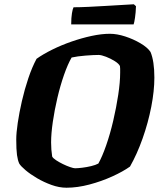

<svg xmlns="http://www.w3.org/2000/svg" viewBox="-20 -878 752 898"><path d="M291 0Q257 0 221 -13Q185 -26 153.5 -44.5Q122 -63 99.5 -82Q77 -101 70 -113Q63 -128 59.5 -153Q56 -178 56 -226Q56 -256 63 -303.5Q70 -351 82.5 -405.5Q95 -460 112.5 -512Q130 -564 151 -603Q182 -625 224.5 -646Q267 -667 314.5 -683.5Q362 -700 408.5 -710Q455 -720 494 -720Q527 -720 565.5 -707.5Q604 -695 637 -675.5Q670 -656 684 -635Q702 -592 702 -515Q702 -453 687.5 -378.5Q673 -304 647 -230.5Q621 -157 588 -99Q556 -76 505.5 -53Q455 -30 398.5 -15Q342 0 291 0ZM331 -91Q343 -91 364 -93.5Q385 -96 406 -101Q427 -106 440 -113Q458 -145 476.5 -198Q495 -251 509.5 -313Q524 -375 533 -434.5Q542 -494 542 -538Q542 -549 542 -556.5Q542 -564 541 -569Q536 -580 517 -592Q498 -604 476 -612.5Q454 -621 441 -621Q418 -621 380 -618Q342 -615 315 -609Q297 -578 279.5 -528Q262 -478 248.5 -420.5Q235 -363 227 -308Q219 -253 219 -212Q219 -178 224 -146Q228 -138 242.5 -128.5Q257 -119 274.5 -110.5Q292 -102 308 -96.5Q324 -91 331 -91ZM313 -764Q313 -795 316.5 -816Q320 -837 324 -844Q354 -844 395 -846Q436 -848 478 -850.5Q520 -853 554 -855Q588 -857 606 -858L616 -849Q615 -819 611.5 -795.5Q608 -772 605 -764Z"/></svg>

Font: Texturina Black
Style: Italic
Weight: 900
Italic angle: -11°
Designer: Guillermo Torres Carreño
Foundry: Omnibus-Type
Version: Version 1.002; ttfautohint (v1.8.3)